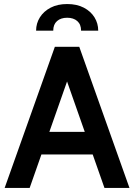

<svg xmlns="http://www.w3.org/2000/svg" viewBox="-20 -932 665 952"><path d="M459 -166H166V-278H459ZM296 -575H329L127 0H3L252 -700H373L622 0H498ZM313 -912Q361 -912 395.5 -894Q430 -876 448.5 -846Q467 -816 467 -780H382Q382 -811 363.2 -827.5Q344.5 -844 313 -844Q281.5 -844 262.8 -827.5Q244 -811 244 -780H159Q159 -816 177.8 -846Q196.5 -876 231 -894Q265.5 -912 313 -912Z"/></svg>

Font: Cabin Resolve
Style: Bold-Resolve
Weight: 700
Designer: Pablo Impallari
Foundry: Pablo Impallari. http://www.impallari.com Igino Marini. http://www.ikern.com
Version: Version 3.001